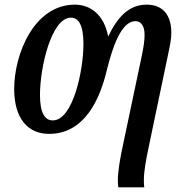

<svg xmlns="http://www.w3.org/2000/svg" viewBox="-20 -566 787 826"><path d="M489 240H601C599 232 599 222 599 208C599 170 608 123 619 70L704 -336C713 -378 717 -400 717 -425C717 -503 679 -546 611 -546C537 -546 487 -496 446 -410H445C429 -497 374 -546 302 -546C127 -546 41 -334 41 -183C41 -54 102 10 191 10C344 10 410 -139 440 -266C465 -366 502 -475 563 -475C587 -475 602 -454 602 -416C602 -389 597 -360 590 -326L509 58C497 114 487 169 487 212C487 221 488 232 489 240ZM207 -48C173 -48 152 -80 152 -158C152 -276 201 -490 285 -490C318 -490 339 -458 339 -377C339 -263 294 -48 207 -48Z"/></svg>

Font: Noto Serif Condensed Semi
Style: Italic
Weight: 600
Width: 3
Italic angle: -12°
Designer: Monotype Design Team
Foundry: Monotype Imaging Inc.
Version: Version 1.901